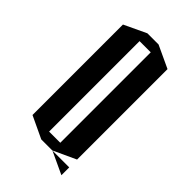

<svg xmlns="http://www.w3.org/2000/svg" viewBox="-195 -586 728 728"><g transform="rotate(45 169.0 -222.5)"><path d="M289 -486V-1L198 41H139L50 -1V-486L139 -528H199ZM199 -1V-486H139V-1ZM289 41V83L199 41Z"/></g></svg>

Font: Frankia
Style: Regular
Weight: 400
Version: Version 001.000